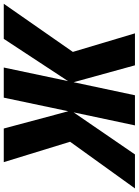

<svg xmlns="http://www.w3.org/2000/svg" viewBox="66 -880 754 1045"><g transform="rotate(90 443.5 -357.0)"><path d="M-59 0 203 -376 102 -714H276L368 -380L439 -714H603L532 -380L761 -714H946L692 -361L803 0H620L526 -351L452 0H288L362 -350L132 0Z"/></g></svg>

Font: Noto Sans Disp ExtBd
Style: Italic
Weight: 800
Italic angle: -12°
Designer: Monotype Design Team
Foundry: Monotype Imaging Inc.
Version: Version 2.000;GOOG;noto-source:20170915:90ef993387c0